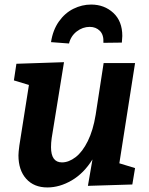

<svg xmlns="http://www.w3.org/2000/svg" viewBox="-20 -811 656 843"><path d="M573 -534 504 -94 573 -73 561 -1 366 5 386 -111Q348 -50 295 -19Q242 12 188 12Q129 12 95 -26Q61 -64 61 -129Q61 -142 65 -172L107 -438L41 -458L52 -531L261 -538L207 -205Q204 -184 204 -165Q204 -98 252 -98Q282 -98 312 -121Q342 -144 365.5 -191.5Q389 -239 400 -307L435 -534ZM517 -653Q517 -644 515 -624L434 -623Q436 -658 418.5 -675.5Q401 -693 374 -693Q343 -693 317 -673Q291 -653 283 -620L204 -626Q212 -679 238.5 -716.5Q265 -754 302.5 -772.5Q340 -791 380 -791Q438 -791 477.5 -754.5Q517 -718 517 -653Z"/></svg>

Font: Bitter Pro
Style: Bold Italic
Weight: 700
Italic angle: -9°
Designer: Sol Matas, and Bitter project Authors
Foundry: Sol Matas
Version: Version 1.010